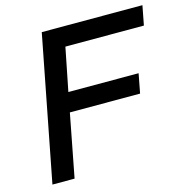

<svg xmlns="http://www.w3.org/2000/svg" viewBox="-104 -798 870 896"><g transform="rotate(-15 331.0 -350.0)"><path d="M40.2 0 176.2 -700H662.5L644.5 -606.2H265.2L223.8 -397.9H563.1L545.2 -304.2H205.9L147.2 0Z"/></g></svg>

Font: REM Medium
Style: Italic
Weight: 500
Italic angle: -11°
Designer: Octavio Pardo
Foundry: Ashler Design
Version: Version 1.005;gftools[0.9.28]